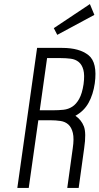

<svg xmlns="http://www.w3.org/2000/svg" viewBox="-20 -922 488 942"><path d="M285 -687H162L65 0H121L168 -332H227Q254 -332 277 -328.5Q300 -325 315.5 -311Q331 -297 337.5 -269.5Q344 -242 337 -195L310 0H366L393 -195Q404 -270 391.5 -302Q379 -334 350 -354Q392 -377 414.5 -417.5Q437 -458 445 -513Q459 -615 414.5 -651Q370 -687 285 -687ZM390 -509Q383 -463 368.5 -437Q354 -411 334.5 -398.5Q315 -386 291.5 -383.5Q268 -381 242 -381H175L211 -637H278Q304 -637 327 -634Q350 -631 366 -618Q382 -605 389 -579.5Q396 -554 390 -509ZM261 -751 443 -849 421 -902 244 -784Z"/></svg>

Font: Secuela Light
Style: Italic
Weight: 300
Italic angle: -8°
Designer: Fernando Haro
Foundry: deFharo
Version: Version 1.708